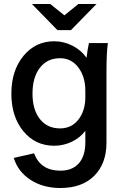

<svg xmlns="http://www.w3.org/2000/svg" viewBox="-20 -724 610 963"><path d="M408 -68Q382 -33 340 -13Q298 7 252 7Q157 7 97 -66Q37 -139 37 -254Q37 -370 97.5 -443.5Q158 -517 252 -517Q301 -517 345 -494Q389 -471 414 -434Q419 -476 426 -508H521Q514 -460 514 -361V-9Q514 97 452.5 158Q391 219 283 219Q196 219 133 178Q70 137 49 68L151 45Q183 132 283 132Q343 132 375.5 95Q408 58 408 -9ZM140 -704H232L303 -647L373 -704H464L336 -573H268ZM143 -254Q143 -174 180 -127Q217 -80 281 -80Q339 -80 373.5 -124.5Q408 -169 408 -237V-269Q408 -339 373 -385.5Q338 -432 281 -432Q217 -432 180 -384Q143 -336 143 -254Z"/></svg>

Font: LT Superior Semi-bold
Style: Regular
Weight: 600
Designer: Daniel Lyons
Foundry: LyonsType
Version: Version 1.0